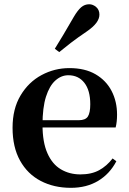

<svg xmlns="http://www.w3.org/2000/svg" viewBox="-20 -875 612 911"><path d="M316.2 16.2Q235.8 16.2 173.2 -16.5Q110.6 -49.1 75.1 -113Q39.6 -176.9 39.6 -268.8Q39.6 -358.8 77.6 -422.2Q115.5 -485.7 177.2 -518.8Q238.9 -551.9 309.4 -551.9Q383.1 -551.9 433.5 -522.5Q483.8 -493.1 509.6 -443.2Q535.4 -393.3 535.4 -330.9Q535.4 -296.1 528.7 -270.2H98.1V-304.6H353.4Q385.5 -304.6 396.9 -322.2Q408.3 -339.8 408.3 -380.4Q408.3 -446.3 380.2 -482.2Q352.1 -518 304.1 -518Q270.7 -518 242.6 -492.9Q214.6 -467.8 198.1 -416Q181.7 -364.1 181.7 -282.7Q181.7 -200.5 204.9 -148.2Q228 -95.8 268.8 -71.7Q309.5 -47.5 361.4 -47.5Q414.4 -47.5 450.9 -67.7Q487.3 -87.9 514.2 -123.2L532.1 -109.9Q500.6 -49.8 445.7 -16.8Q390.7 16.2 316.2 16.2ZM240.1 -643.7Q259.8 -675.4 280.3 -709.7Q300.9 -743.9 330 -794.7Q348.4 -826.1 365.1 -840.5Q381.8 -854.8 403.2 -854.8Q420.8 -854.8 436.3 -841.6Q451.7 -828.4 451.7 -805.7Q451.7 -786.2 437.1 -766.5Q422.5 -746.8 391.6 -725.6Q346.8 -695.3 317.1 -672.4Q287.5 -649.6 261 -627.8Z"/></svg>

Font: Noto Serif HK ExtraLight
Style: Regular
Weight: 200
Designer: Ryoko NISHIZUKA 西塚涼子 (kana & ideographs); Frank Grießhammer (Latin, Greek & Cyrillic); Wenlong ZHANG 张文龙 (bopomofo); San
Foundry: Adobe
Version: Version 2.002-H1;hotconv 1.1.0;makeotfexe 2.6.0